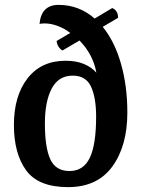

<svg xmlns="http://www.w3.org/2000/svg" viewBox="-20 -753 580 787"><path d="M502 -292Q502 -155 440.5 -70.5Q379 14 259 14Q137 14 87 -55Q37 -124 37 -241Q37 -360 93 -432Q149 -504 249 -504Q292 -504 323.5 -491Q355 -478 375 -455Q362 -529 306 -587L236 -546Q215 -559 212 -585L268 -618Q243 -637 215.5 -647Q188 -657 164 -657Q150 -657 142 -655Q149 -733 220 -733Q304 -733 368 -677L440 -720Q464 -710 464 -680L401 -643Q450 -583 476 -491.5Q502 -400 502 -292ZM374 -275Q374 -353 353 -398Q332 -443 278 -443Q220 -443 192 -390Q164 -337 164 -247Q164 -149 186 -100.5Q208 -52 265 -52Q322 -52 348 -106Q374 -160 374 -275Z"/></svg>

Font: Arima Madurai ExtraBold
Style: Regular
Weight: 800
Designer: Joana Correia and Natanael Gama
Foundry: NDISCOVER
Version: Version 1.019